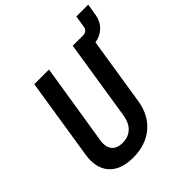

<svg xmlns="http://www.w3.org/2000/svg" viewBox="-224 -997 1165 1165"><g transform="rotate(-45 358.5 -415.0)"><path d="M254 10C397 10 495 -73 517 -208L586 -647C649 -657 694 -701 704 -763L717 -840H615L603 -765C600 -743 585 -730 563 -730H474L392 -209C380 -140 338 -99 272 -99C205 -99 175 -140 187 -209L270 -730H144L62 -208C40 -73 111 10 254 10Z"/></g></svg>

Font: JetBrains Mono
Style: Bold Italic
Weight: 558
Italic angle: -9°
Monospace: yes
Designer: Philipp Nurullin, Konstantin Bulenkov
Foundry: JetBrains
Version: Version 2.305